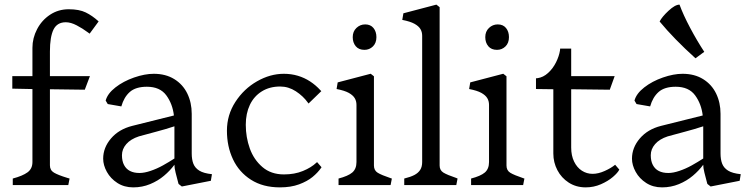

<svg xmlns="http://www.w3.org/2000/svg" viewBox="-20 -800 3242 830"><path d="M120.2 -99.5V-415L33.2 -416.8V-471H120.2V-593.2Q120.2 -635.5 140.4 -674Q160.5 -712.5 196.2 -736.2Q232 -760 277.2 -760Q322.5 -760 350.6 -746.2Q378.8 -732.5 405.5 -708.2L406.2 -707.2L367.5 -654.5L360.2 -659.8Q337.2 -677 311.6 -690.4Q286 -703.8 264.5 -703.8Q226.8 -703.8 211.2 -672Q195.8 -640.2 195.8 -577.5V-471H368.8L346.5 -412.2L195.8 -414.2V-85.2Q195.8 -64 213.5 -53.6Q231.2 -43.2 270.5 -31.2L280.8 -28.2L275.2 0H35.2V-28.2Q77.8 -39.5 99 -55Q120.2 -70.5 120.2 -99.5Z M426 -114Q426 -161.8 459.9 -201.5Q493.8 -241.2 551.5 -255.8L731.8 -300.8Q726 -351 698.8 -388Q671.5 -425 615 -425Q566.8 -425 541.2 -402.5Q515.8 -380 504.5 -340L445.8 -350.2L436.8 -365.2Q444.8 -395.5 479 -422.1Q513.2 -448.8 559.5 -464.9Q605.8 -481 644.8 -481Q696.5 -481 733.6 -457.9Q770.8 -434.8 789.8 -395.5Q808.8 -356.2 808.8 -308V-136.8Q808.8 -110.5 815.9 -92.2Q823 -74 841.5 -62.4Q860 -50.8 896.2 -47L891.5 -18.5L766 6.2L752 -4.8Q751.2 -6.8 751.2 -7.2Q751.2 -7.8 750.5 -9.8Q744.5 -32.8 739.2 -53.4Q734 -74 734 -87.8Q715.5 -62.5 689.2 -40.4Q663 -18.2 628.9 -4.1Q594.8 10 556 10Q517 10 487.5 -9Q458 -28 442 -57Q426 -86 426 -114ZM734 -114.8V-254Q713 -247 695 -241.8Q677 -236.5 656.2 -231Q614.2 -220 580.5 -210.5Q544.8 -198.8 526 -177.1Q507.2 -155.5 507.2 -129Q507.2 -103.5 516.4 -86.4Q525.5 -69.2 542.1 -60.8Q558.8 -52.2 583 -52.2Q604.2 -52.2 631.2 -61.4Q658.2 -70.5 684.5 -85.1Q710.8 -99.8 734 -114.8Z M961 -235Q961 -303.2 997.6 -359.6Q1034.2 -416 1091.1 -448.5Q1148 -481 1207 -481Q1239 -481 1267.5 -472.5Q1296 -464 1320.5 -448Q1345 -432 1365 -410L1369 -406L1313.8 -352.5Q1312.8 -354.5 1310.8 -356.5Q1290.5 -384.8 1258.9 -405.4Q1227.2 -426 1191.2 -426Q1145.5 -426 1111.8 -405Q1078 -384 1060.2 -346.8Q1042.5 -309.5 1042.5 -260.5Q1042.5 -206.8 1059.9 -158.2Q1077.2 -109.8 1114.4 -77.9Q1151.5 -46 1207.5 -46Q1253.5 -46 1289.6 -60.9Q1325.8 -75.8 1348 -97Q1349.8 -98.2 1350.8 -99.2L1369.8 -77.2L1368.8 -75.2Q1353.8 -53.5 1331 -34.9Q1308.2 -16.2 1272.9 -3.1Q1237.5 10 1190.2 10Q1116.5 10 1064.9 -23Q1013.2 -56 987.1 -111.5Q961 -167 961 -235Z M1521 -99.5V-346.5Q1521 -363 1513.5 -375.6Q1506 -388.2 1487.9 -398.4Q1469.8 -408.5 1435 -415.2L1439.8 -443.8L1582.5 -481.2L1596.5 -470.2V-84.5Q1596.5 -63.2 1612.8 -53.2Q1629 -43.2 1671 -29L1674 -28.2L1668.5 0H1443.5V-28.2Q1484.5 -38.8 1502.8 -54.2Q1521 -69.8 1521 -99.5ZM1607.2 -639.5Q1607.2 -663.2 1594.5 -678.9Q1581.8 -694.5 1558.8 -694.5Q1536.8 -694.5 1520.8 -679.2Q1504.8 -664 1504.8 -639.5Q1504.8 -615.8 1517.9 -600.1Q1531 -584.5 1555.5 -584.5Q1576.8 -584.5 1592 -599.2Q1607.2 -614 1607.2 -639.5Z M1805 -99.5V-645.2Q1805 -661.8 1797.5 -674.4Q1790 -687 1771.9 -697.1Q1753.8 -707.2 1719 -714L1723.8 -742.5L1866.5 -780L1880.5 -769V-84.5Q1880.5 -64 1896.6 -54Q1912.8 -44 1952.8 -30.5L1958 -28.2L1952.5 0H1727.5V-28.2Q1755.2 -35 1771.5 -43.6Q1787.8 -52.2 1796.4 -65.5Q1805 -78.8 1805 -99.5Z M2094 -99.5V-346.5Q2094 -363 2086.5 -375.6Q2079 -388.2 2060.9 -398.4Q2042.8 -408.5 2008 -415.2L2012.8 -443.8L2155.5 -481.2L2169.5 -470.2V-84.5Q2169.5 -63.2 2185.8 -53.2Q2202 -43.2 2244 -29L2247 -28.2L2241.5 0H2016.5V-28.2Q2057.5 -38.8 2075.8 -54.2Q2094 -69.8 2094 -99.5ZM2180.2 -639.5Q2180.2 -663.2 2167.5 -678.9Q2154.8 -694.5 2131.8 -694.5Q2109.8 -694.5 2093.8 -679.2Q2077.8 -664 2077.8 -639.5Q2077.8 -615.8 2090.9 -600.1Q2104 -584.5 2128.5 -584.5Q2149.8 -584.5 2165 -599.2Q2180.2 -614 2180.2 -639.5Z M2372 -136.5V-414.2L2297 -415.2V-461.5L2303.2 -462Q2328.5 -465.5 2349.5 -484.8Q2370.5 -504 2383.8 -530.8Q2397 -557.5 2400.8 -582.2L2401.5 -590H2449.2V-471H2637.2L2616 -412.2L2449.2 -414.2V-162Q2449.2 -127.2 2461.8 -101.5Q2474.2 -75.8 2495.4 -62.1Q2516.5 -48.5 2541.8 -48.5Q2566.5 -48.5 2594.2 -61Q2622 -73.5 2639.2 -87.8L2657.2 -66.8Q2651 -53.5 2629.6 -35.1Q2608.2 -16.8 2577.4 -3.4Q2546.5 10 2512.2 10Q2470.5 10 2438.6 -10.6Q2406.8 -31.2 2389.4 -64.6Q2372 -98 2372 -136.5Z M2712 -114Q2712 -161.8 2745.9 -201.5Q2779.8 -241.2 2837.5 -255.8L3017.8 -300.8Q3012 -351 2984.8 -388Q2957.5 -425 2901 -425Q2852.8 -425 2827.2 -402.5Q2801.8 -380 2790.5 -340L2731.8 -350.2L2722.8 -365.2Q2730.8 -395.5 2765 -422.1Q2799.2 -448.8 2845.5 -464.9Q2891.8 -481 2930.8 -481Q2982.5 -481 3019.6 -457.9Q3056.8 -434.8 3075.8 -395.5Q3094.8 -356.2 3094.8 -308V-136.8Q3094.8 -110.5 3101.9 -92.2Q3109 -74 3127.5 -62.4Q3146 -50.8 3182.2 -47L3177.5 -18.5L3052 6.2L3038 -4.8Q3037.2 -6.8 3037.2 -7.2Q3037.2 -7.8 3036.5 -9.8Q3030.5 -32.8 3025.2 -53.4Q3020 -74 3020 -87.8Q3001.5 -62.5 2975.2 -40.4Q2949 -18.2 2914.9 -4.1Q2880.8 10 2842 10Q2803 10 2773.5 -9Q2744 -28 2728 -57Q2712 -86 2712 -114ZM3020 -114.8V-254Q2999 -247 2981 -241.8Q2963 -236.5 2942.2 -231Q2900.2 -220 2866.5 -210.5Q2830.8 -198.8 2812 -177.1Q2793.2 -155.5 2793.2 -129Q2793.2 -103.5 2802.4 -86.4Q2811.5 -69.2 2828.1 -60.8Q2844.8 -52.2 2869 -52.2Q2890.2 -52.2 2917.2 -61.4Q2944.2 -70.5 2970.5 -85.1Q2996.8 -99.8 3020 -114.8ZM2986.5 -548 3024.5 -576Q2993.5 -623 2963.5 -679.5Q2933.5 -736 2917.5 -780Q2898.5 -780 2870 -753.5Q2841.5 -727 2831.5 -707Q2892.5 -633 2986.5 -548Z"/></svg>

Font: TMT Limkin
Style: Regular
Weight: 400
Designer: Gabriel Drozdov
Version: Version 1.000;Glyphs 3.1.2 (3151)